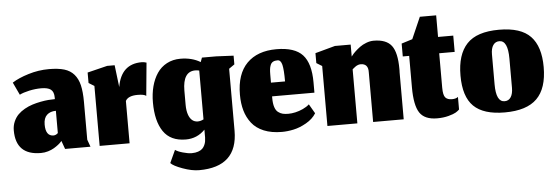

<svg xmlns="http://www.w3.org/2000/svg" viewBox="-39 -466 2003 688"><g transform="rotate(-5 962.5 -121.5)"><path d="M170 -29.7 180.7 0H272L262.7 -26V-161.7Q262.7 -198.3 257 -222.2Q251.3 -246 237.8 -261.5Q224.3 -277 202.7 -283.5Q181 -290 147.7 -290Q110 -290 73.7 -278.8Q37.3 -267.7 14.7 -253L36 -207.7Q48.7 -214.3 71 -219.2Q93.3 -224 114 -224Q138 -224 148.8 -215.7Q159.7 -207.3 159.7 -187V-181Q148.3 -181 136 -180Q123.7 -179 108 -176Q92.3 -173 78.2 -168.5Q64 -164 50 -156.2Q36 -148.3 26 -138.3Q16 -128.3 9.7 -113.8Q3.3 -99.3 3.3 -82Q3.3 7 93.3 7Q106.7 7 119.3 3.2Q132 -0.7 140.8 -6Q149.7 -11.3 156.5 -16.7Q163.3 -22 166.7 -26ZM143.7 -51.7Q115.3 -51.7 115.3 -93.3Q115.3 -116.7 127.3 -127.8Q139.3 -139 159.7 -139V-59Q159.7 -59 157.7 -57.2Q155.7 -55.3 151.8 -53.5Q148 -51.7 143.7 -51.7Z M412.7 0V-152.3Q422.3 -170.3 456.3 -170.3Q480 -170.3 487 -164L498.3 -282.7Q489.3 -285.7 481 -285.7Q407 -285.7 393.3 -204L383.7 -283.3H356.7L285 -265.7V-228L305 -215.7V0Z M652.7 117.7Q791.3 117.7 791.3 -12.3V-235L811.3 -249V-280.3L748.7 -283.3H697.7L692 -267.7Q661.7 -286 620.3 -286Q593 -286 571.3 -274.5Q549.7 -263 536.2 -242.8Q522.7 -222.7 515.7 -196.2Q508.7 -169.7 508.7 -138.3Q508.7 -71.3 534.3 -33.7Q560 4 615 4Q655.7 4 684 -25.3V3Q683.7 10.3 682.8 16.3Q682 22.3 678.7 29.8Q675.3 37.3 670 42.5Q664.7 47.7 654.8 51.2Q645 54.7 631.7 54.7Q618.3 54.7 599.7 49.3Q581 44 572.7 37.7L551.7 83.3Q561.3 94 594 105.8Q626.7 117.7 652.7 117.7ZM663.3 -56.7Q640.3 -56.7 630.3 -83Q624.7 -98.3 624.7 -119.7V-171.3Q625 -239.3 669.3 -239.7Q676 -239.7 684 -238V-62.3Q673.3 -56.7 663.3 -56.7Z M987 -172.3H936.3V-200.3Q936.3 -212.3 937.2 -220.2Q938 -228 941 -235.5Q944 -243 950.3 -246.5Q956.7 -250 966.7 -250Q978.3 -250 982.7 -232.3Q987 -214.7 987 -172.3ZM960.3 7Q980.3 7 1002.3 2.3Q1024.3 -2.3 1048.2 -15.8Q1072 -29.3 1084.3 -49.3L1064.7 -83Q1055.3 -74.3 1041.5 -68Q1027.7 -61.7 1014.2 -58.7Q1000.7 -55.7 989 -55.7Q977 -55.7 968.7 -57.7Q960.3 -59.7 952.3 -65.7Q944.3 -71.7 940.2 -84.3Q936 -97 936 -116.7V-123H1088.3V-160Q1088.3 -228.3 1060 -259.2Q1031.7 -290 966 -290Q897.7 -290 859.7 -251.7Q821.7 -213.3 821.7 -138.7Q821.7 -107.3 829 -81.8Q836.3 -56.3 852.2 -36Q868 -15.7 895.5 -4.3Q923 7 960.3 7Z M1232 0V-194.3Q1232.7 -195 1234.5 -196.5Q1236.3 -198 1237.2 -198.7Q1238 -199.3 1239.8 -200.8Q1241.7 -202.3 1242.7 -203Q1243.7 -203.7 1245.3 -204.8Q1247 -206 1248.3 -206.5Q1249.7 -207 1251.5 -207.8Q1253.3 -208.7 1254.8 -209Q1256.3 -209.3 1258.2 -209.7Q1260 -210 1262 -210Q1289.7 -210 1288.7 -178.7V0H1398.7V-169Q1398.7 -171.3 1399 -175.3Q1399 -179.3 1399 -181.3Q1399 -240 1380.2 -265Q1361.3 -290 1315.7 -290Q1302.7 -290 1289.2 -284.8Q1275.7 -279.7 1266 -272.5Q1256.3 -265.3 1248.5 -258Q1240.7 -250.7 1236.7 -245.3L1232.7 -240.3V-283.3H1176L1104.3 -263.7V-228L1124.3 -215.7V0Z M1518.7 7Q1541.3 7 1559.8 2Q1578.3 -3 1586.3 -7.8Q1594.3 -12.7 1599.3 -17.7V-63Q1595.7 -60 1590 -58.3Q1584.3 -56.7 1577.3 -56.7Q1561.3 -56.7 1553.7 -65.3Q1546 -74 1546 -100.7V-224.7H1601.7V-283.3H1547V-361H1488.3L1454.3 -283.3L1415 -271V-224.7H1438V-111.3Q1438 -47 1455.8 -20Q1473.7 7 1518.7 7Z M1764.7 -33Q1734 -33 1734 -96V-204.3Q1734 -225.7 1742 -237.3Q1750 -249 1764.3 -249Q1795 -249 1795 -184V-78.7Q1795 -57.3 1787.2 -45.2Q1779.3 -33 1764.7 -33ZM1762 7Q1841 7 1877.8 -29.7Q1914.7 -66.3 1914.7 -143Q1914.7 -217 1879.8 -253.5Q1845 -290 1766.7 -290Q1686.3 -290 1650.7 -251.8Q1615 -213.7 1615 -138.3Q1615 -62.3 1650.3 -27.7Q1685.7 7 1762 7Z"/></g></svg>

Font: Jomhuria
Style: Regular
Weight: 400
Designer: Arabic design by Kourosh Beigpour, Latin design by Eben Sorkin, engineering by Lasse Fister and Khaled Hosney
Version: Version 1.0010